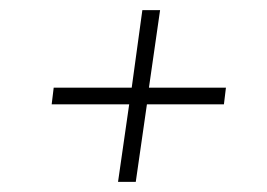

<svg xmlns="http://www.w3.org/2000/svg" viewBox="-20 -520 528 379"><path d="M274 -347H426L422 -314H270L248 -161H213L235 -314H82L86 -347H240L261 -500H296Z"/></svg>

Font: FiraGO UltraLight
Style: Italic
Weight: 200
Italic angle: -8°
Designer: bBox Type GmbH
Foundry: bBox Type GmbH
Version: Version 1.001